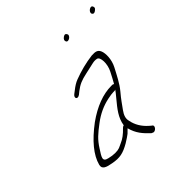

<svg xmlns="http://www.w3.org/2000/svg" viewBox="-177 -805 985 985"><g transform="rotate(-45 315.5 -313.0)"><path d="M598.2 -627C602.7 -619 609.4 -618 619.6 -625C633.8 -635 632 -642 628.2 -649C621.9 -664 590.3 -643 598.2 -627ZM413.6 -644C403.4 -637 399.6 -628 404 -620C412 -604 443.9 -626 435.4 -640C431.6 -647 427.5 -653 413.6 -644ZM257.8 -379 272.6 -391C300.3 -412 320.1 -421 363 -430C389.9 -436 409.1 -440 421.1 -443C433 -446 444 -446 453.4 -444C473.1 -440 475.7 -388 455.3 -349C442.8 -325 434.4 -308 423.7 -290C421.6 -293 419 -294 415 -294H407C348 -294 283.4 -270 216.2 -222C138.9 -164 91.8 -107 77.4 -52C69.6 -24 95.1 -16 130.2 -10C177.3 -1 205.2 -7 250.4 -33C269.2 -45 284.1 -54 292.3 -61L312.6 -81C325.4 -33 348.5 -8 380.7 23C387.5 27 393.8 29 397.1 28C412.1 25 421.8 7 414 0C410.6 -2 405.9 -6 398.1 -13C370 -38 351.5 -68 344.9 -104C339.9 -123 345.9 -142 361.9 -164C382.7 -192 391.4 -207 420.2 -241C446 -272 465.6 -312 485.7 -350C505.7 -388 505.6 -432 497.2 -453C489.2 -472 476.8 -477 446.2 -475C399.3 -469 352.5 -457 308.1 -440C292.2 -434 276.1 -424 258.6 -410L242.8 -398C224.1 -383 237.1 -364 257.8 -379ZM408.1 -266C404.2 -260 394.1 -247 378.1 -228C345.8 -189 316.7 -154 309.5 -106C304.2 -105 300.3 -102 297.3 -99C274.7 -75 254 -60 234.4 -52C212.3 -42 206.4 -36 178.4 -36C164.4 -36 150 -38 134.3 -42C96.8 -50 113.8 -72 137.5 -109C163.4 -150 185.1 -168 229.9 -202C268 -231 307.7 -249 349.6 -258C368.8 -262 383.5 -264 392.5 -264H400.5C403.5 -264 405.8 -265 408.1 -266Z"/></g></svg>

Font: MewTooHand
Style: UltIta
Weight: 400
Designer: Mew Too, Robert Jablonski
Version: Version 0.77